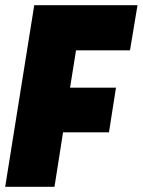

<svg xmlns="http://www.w3.org/2000/svg" viewBox="-32 -720 550 740"><path d="M-12 0 100 -700H498L469 -526H261L238 -382H415L388 -210H211L178 0Z"/></svg>

Font: Georama Semi Condensed Black
Style: Italic
Weight: 900
Width: 4
Italic angle: -9°
Designer: Jean-Baptiste Levee
Foundry: Production Type
Version: Version 1.000